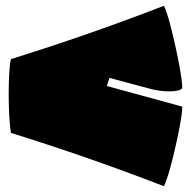

<svg xmlns="http://www.w3.org/2000/svg" viewBox="-20 -670 659 663"><path d="M546 -27Q414 -78 282 -124Q150 -170 18 -211Q14 -232 12 -269Q10 -306 10 -346Q10 -386 12 -419.5Q14 -453 18 -466Q150 -507 282 -553Q414 -599 546 -650Q554 -634 562.5 -604Q571 -574 579.5 -537.5Q588 -501 595 -466Q602 -431 606 -403.5Q610 -376 609 -365Q600 -355 567 -354.5Q534 -354 500 -363L358 -401L349 -373L609 -302Q610 -291 606 -265Q602 -239 595 -205Q588 -171 579.5 -136Q571 -101 562.5 -72Q554 -43 546 -27Z"/></svg>

Font: Oi
Style: Regular
Weight: 400
Designer: Kostas Bartsokas, Mohamad Dakak
Foundry: Foundry5
Version: Version 4.000